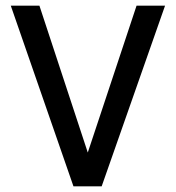

<svg xmlns="http://www.w3.org/2000/svg" viewBox="-20 -657 620 677"><path d="M284 -102.5 461.5 -637H562L338.5 0H239L18 -637H119L295 -102.5Z"/></svg>

Font: Karla Medium
Style: Regular
Weight: 500
Designer: Jonathan Pinhorn
Version: Version 2.001